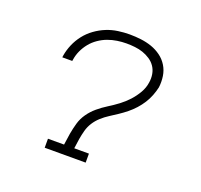

<svg xmlns="http://www.w3.org/2000/svg" viewBox="-100 -650 799 762"><g transform="rotate(20 300.0 -269.0)"><path d="M161 0V-38H229L236 -86Q240 -109 246.5 -132Q253 -155 267 -175Q281 -195 300 -211Q319 -227 340 -240Q361 -253 381 -268Q401 -283 417.5 -301Q434 -319 446.5 -340.5Q459 -362 462 -385Q465 -403 462 -420.5Q459 -438 449.5 -452Q440 -466 425.5 -475.5Q411 -485 395 -490.5Q379 -496 361 -498Q343 -500 325 -500Q306 -500 286 -497Q266 -494 247 -487Q228 -480 210.5 -468Q193 -456 180 -440Q167 -424 158.5 -405.5Q150 -387 147 -367Q147 -365 146.5 -364Q146 -363 146 -361H104Q104 -363 104.5 -365Q105 -367 105 -369Q109 -393 119 -416.5Q129 -440 145 -460.5Q161 -481 182.5 -496.5Q204 -512 227.5 -521.5Q251 -531 276 -534.5Q301 -538 325 -538Q349 -538 373 -535Q397 -532 418.5 -524.5Q440 -517 458.5 -503.5Q477 -490 489 -470.5Q501 -451 504.5 -427.5Q508 -404 505 -380Q501 -362 494 -344Q487 -326 476.5 -309.5Q466 -293 452.5 -278Q439 -263 423.5 -250.5Q408 -238 391.5 -227Q375 -216 358.5 -205.5Q342 -195 327 -181.5Q312 -168 301.5 -151.5Q291 -135 286 -116.5Q281 -98 278 -80L272 -38H334V0Z"/></g></svg>

Font: Iosevka Slab XLtExObl
Style: Regular
Weight: 200
Width: 7
Italic angle: -9°
Monospace: yes
Designer: Belleve Invis
Foundry: Belleve Invis
Version: Version 11.1.1; ttfautohint (v1.8.3)